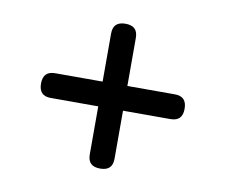

<svg xmlns="http://www.w3.org/2000/svg" viewBox="-59 -636 718 611"><g transform="rotate(10 300.0 -330.0)"><path d="M300 -96Q280 -96 270 -105.5Q260 -115 260 -135V-290H107Q87 -290 77.5 -300Q68 -310 68 -330Q68 -350 77.5 -360Q87 -370 107 -370H260V-525Q260 -545 270 -554.5Q280 -564 300 -564Q320 -564 330 -554.5Q340 -545 340 -525V-370H493Q513 -370 522.5 -360Q532 -350 532 -330Q532 -310 522.5 -300Q513 -290 493 -290H340V-135Q340 -115 330 -105.5Q320 -96 300 -96Z"/></g></svg>

Font: Maple Mono Normal NL Light
Style: Regular
Weight: 300
Monospace: yes
Designer: subframe7536
Version: Version 7.000